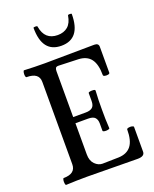

<svg xmlns="http://www.w3.org/2000/svg" viewBox="-159 -960 846 1052"><g transform="rotate(-20 264.0 -433.5)"><path d="M41 3Q37 3 35.5 -7Q34 -17 35.5 -26.5Q37 -36 41 -37Q111 -37 111 -92V-572Q111 -626 39 -626Q34 -626 32.5 -636Q31 -646 33 -656Q35 -666 39 -666Q100 -663 160 -663Q232 -663 304 -664.5Q376 -666 448 -666Q473 -666 473 -645V-494Q473 -488 463.5 -486Q454 -484 444.5 -486Q435 -488 435 -494Q435 -557 411.5 -588Q388 -619 339 -621L224 -625Q212 -625 208 -619Q204 -613 204 -601V-333H278Q302 -333 315.5 -343.5Q329 -354 329 -382V-427Q329 -432 339 -433.5Q349 -435 359 -434Q369 -433 369 -427Q367 -400 366.5 -372.5Q366 -345 366 -318Q366 -290 366.5 -263Q367 -236 369 -208Q369 -204 359 -202Q349 -200 339 -201.5Q329 -203 329 -208V-251Q329 -272 318 -284.5Q307 -297 278 -297H204V-115Q204 -78 224 -58Q244 -38 268 -38L363 -40Q411 -42 435 -72.5Q459 -103 459 -168Q459 -173 469 -175Q479 -177 489 -175Q499 -173 499 -168V-24Q499 3 458 3Q385 3 311 1.5Q237 0 164 0Q102 0 41 3ZM278 -722Q167 -722 167 -866Q167 -870 178 -870Q191 -870 190 -866Q197 -824 219.5 -804Q242 -784 279 -784Q315 -784 338 -803.5Q361 -823 368 -866Q368 -870 379 -870Q390 -870 390 -866Q390 -722 278 -722Z"/></g></svg>

Font: Junicode Two Beta Condensed Medium
Style: Regular
Weight: 500
Width: 3
Designer: Peter S. Baker
Foundry: Briery Creek Software
Version: Version 1.053; ttfautohint (v1.8.4)